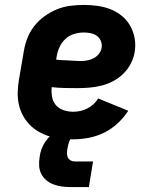

<svg xmlns="http://www.w3.org/2000/svg" viewBox="-20 -558 640 780"><path d="M277 8Q251 8 226.5 5.5Q202 3 179 -4.5Q156 -12 135.5 -24Q115 -36 99 -53Q83 -70 72 -91Q61 -112 56 -136Q51 -160 52 -185Q53 -210 57 -235L76 -345Q80 -373 90 -400Q100 -427 118 -450.5Q136 -474 160 -491.5Q184 -509 211 -520Q238 -531 266 -534.5Q294 -538 321 -538Q349 -538 377 -534Q405 -530 430 -520Q455 -510 475.5 -493Q496 -476 509 -453Q522 -430 527 -402.5Q532 -375 527 -346Q523 -322 511 -299Q499 -276 480.5 -258Q462 -240 439 -228Q416 -216 391.5 -210Q367 -204 343 -202Q319 -200 295 -200Q269 -200 242.5 -200.5Q216 -201 190 -204Q188 -184 191.5 -164.5Q195 -145 207 -131Q219 -117 238 -110.5Q257 -104 277 -104Q291 -104 305.5 -107Q320 -110 334 -117Q348 -124 359.5 -134.5Q371 -145 379 -158L501 -108Q483 -80 457.5 -56.5Q432 -33 402 -18.5Q372 -4 340 2Q308 8 277 8ZM308 -310Q321 -310 334.5 -312.5Q348 -315 360.5 -321.5Q373 -328 382 -339.5Q391 -351 393 -364Q395 -379 389.5 -392Q384 -405 373.5 -412.5Q363 -420 349 -423Q335 -426 321 -426Q301 -426 281 -420Q261 -414 245.5 -399.5Q230 -385 221.5 -366Q213 -347 210 -327L208 -316Q221 -314 233.5 -313.5Q246 -313 258.5 -312.5Q271 -312 283.5 -311Q296 -310 308 -310ZM266 202Q248 202 230.5 199.5Q213 197 197 191Q181 185 168 174Q155 163 147.5 148Q140 133 139 115.5Q138 98 141 80Q143 63 149 47Q155 31 164.5 17Q174 3 187.5 -8.5Q201 -20 216.5 -27Q232 -34 248.5 -37Q265 -40 281 -40L275 0Q270 0 267.5 4Q265 8 263 12.5Q261 17 260 21Q259 25 257.5 29Q256 33 255.5 37.5Q255 42 254 46Q252 55 252 64.5Q252 74 255.5 81.5Q259 89 266.5 93.5Q274 98 283 98H358L341 202Z"/></svg>

Font: Iosevka Curly Slab HvEx
Style: Italic
Weight: 900
Width: 7
Italic angle: -9°
Monospace: yes
Designer: Belleve Invis
Foundry: Belleve Invis
Version: Version 11.1.0; ttfautohint (v1.8.3)